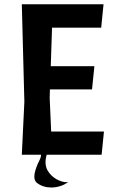

<svg xmlns="http://www.w3.org/2000/svg" viewBox="-20 -710 532 881"><path d="M80.1 0Q83 -60.5 91.8 -243.2Q88.9 -354.5 80.1 -690.4Q173.8 -690.4 455.1 -690.4Q452.1 -663.1 444.3 -583Q387.7 -583 218.8 -583Q217.8 -539.1 212.9 -406.2Q262.7 -406.2 413.1 -406.2Q410.2 -379.9 402.3 -299.8Q353.5 -299.8 209 -299.8Q209 -290 208 -259.8Q210 -221.7 214.8 -106.4Q275.4 -106.4 457 -106.4Q454.1 -79.1 446.3 0Q354.5 0 80.1 0ZM250 -85Q209 -47.9 195.3 -3.9Q181.6 40 197.3 70.3Q205.1 84 214.8 93.8Q224.6 103.5 237.3 111.3Q251 119.1 264.6 123Q277.3 127 293 126Q257.8 149.4 217.8 150.4Q216.8 150.4 215.8 150.4Q177.7 150.4 150.4 129.9Q133.8 117.2 138.7 86.9Q144.5 57.6 161.1 25.4Q181.6 -14.6 143.6 -15.6Q105.5 -15.6 149.4 -62.5Q182.6 -70.3 250 -85Z"/></svg>

Font: Acme Polish
Style: Regular
Weight: 400
Designer: Juan Pablo del Peral
Version: Version 1.002